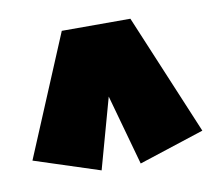

<svg xmlns="http://www.w3.org/2000/svg" viewBox="-50 -707 524 463"><g transform="rotate(-10 212.0 -476.0)"><path d="M3.9 -354 127.9 -649.9H295.9L419.9 -354L259.8 -301.8L211.9 -474.1L164.1 -301.8Z"/></g></svg>

Font: Apfel Grotezk Satt
Style: Regular
Weight: 900
Designer: Luigi Gorlero
Foundry: © 2023, Luigi Gorlero & Collletttivo
Version: Version 2.000;Glyphs 3.2 (3217)